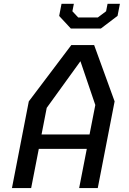

<svg xmlns="http://www.w3.org/2000/svg" viewBox="-20 -960 660 980"><path d="M41 0H139L178 -200H423L384 0H479L565 -442.5L460.5 -730H344L127 -442.5ZM192 -273.5 218.5 -409.5 390.5 -647.5 466.5 -424 437 -273.5ZM282 -878.5 341.5 -814.5H495L580 -879L592 -940.5H529L521.5 -902.5L479.5 -871H379L349.5 -902.5L357 -940.5H294Z"/></svg>

Font: Monaspace Krypton
Style: Italic
Weight: 400
Italic angle: -11°
Designer: Riley Cran & the Lettermatic Team
Foundry: Lettermatic
Version: Version 1.101 (Monaspace Krypton)